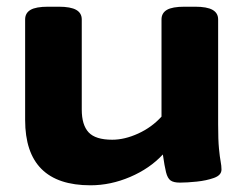

<svg xmlns="http://www.w3.org/2000/svg" viewBox="-20 -545 733 573"><path d="M250 8Q55 8 55 -187V-487Q55 -506 71 -515.5Q87 -525 124 -525H155Q191 -525 207.5 -515.5Q224 -506 224 -487V-218Q224 -172 244.5 -150Q265 -128 315 -128Q352 -128 392.5 -146.5Q433 -165 462 -197V-487Q462 -506 478 -515.5Q494 -525 531 -525H562Q598 -525 614.5 -515.5Q631 -506 631 -487V-174Q631 -127 633.5 -101.5Q636 -76 638.5 -63Q641 -50 641 -39Q641 -22 618.5 -14Q596 -6 567 -3Q538 0 517 0Q498 0 489 -6.5Q480 -13 475.5 -31Q471 -49 466 -84Q427 -42 368.5 -17Q310 8 250 8Z"/></svg>

Font: Asap Expanded ExtraBold
Style: Regular
Weight: 800
Width: 7
Designer: Pablo Cosgaya
Foundry: Omnibus-Type
Version: Version 3.001; ttfautohint (v1.8.4.7-5d5b)